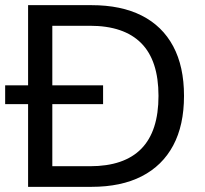

<svg xmlns="http://www.w3.org/2000/svg" viewBox="-20 -725 796 745"><path d="M89 0V-705H335Q450 -705 530 -664.5Q610 -624 652 -545.5Q694 -467 694 -353Q694 -239 652 -160.5Q610 -82 530 -41Q450 0 335 0ZM183 -80H329Q462 -80 528.5 -148Q595 -216 595 -353Q595 -490 528 -557.5Q461 -625 329 -625H183ZM0 -321V-394H380V-321Z"/></svg>

Font: Nunito Sans 12pt ExtraLight 11pt Medium
Style: Regular
Weight: 500
Version: Version 3.101;gftools[0.9.27]